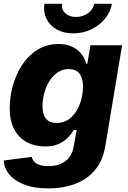

<svg xmlns="http://www.w3.org/2000/svg" viewBox="-21 -787 681 1022"><path d="M235.8 215.8Q162.1 215.8 110.4 196.3Q58.6 176.8 30 143.3Q1.5 109.9 -1 67.4L148.4 47.9Q150.9 62.5 160.9 73.5Q170.9 84.5 189.7 90.8Q208.5 97.2 236.8 97.2Q292.5 97.2 327.1 70.8Q361.8 44.4 370.6 -3.9L387.2 -95.2L371.1 -94.7Q356.9 -70.3 335.9 -50.3Q314.9 -30.3 286.4 -18.8Q257.8 -7.3 219.2 -7.3Q165.5 -7.3 123 -29.5Q80.6 -51.8 55.7 -96.9Q30.8 -142.1 30.8 -211.4Q30.8 -273.4 48.1 -334Q65.4 -394.5 98.6 -444.1Q131.8 -493.7 180.4 -523.2Q229 -552.7 291 -552.7Q325.2 -552.7 350.8 -543.2Q376.5 -533.7 394.3 -518.3Q412.1 -502.9 422.9 -484.4Q433.6 -465.8 438 -447.3L443.8 -447.8L460.4 -545.9H628.9L539.1 -6.8Q526.4 68.4 484.9 117.9Q443.4 167.5 379.4 191.7Q315.4 215.8 235.8 215.8ZM280.3 -132.3Q315.9 -132.3 342.3 -150.1Q368.7 -168 386.2 -197Q403.8 -226.1 412.4 -260.3Q420.9 -294.4 420.9 -326.7Q420.9 -370.6 402.1 -395Q383.3 -419.4 345.7 -419.4Q311 -419.4 284.7 -401.1Q258.3 -382.8 240.5 -353Q222.7 -323.2 213.9 -288.6Q205.1 -253.9 205.1 -221.2Q205.1 -178.2 223.9 -155.3Q242.7 -132.3 280.3 -132.3ZM368.7 -609.4Q317.9 -609.4 280.8 -630.4Q243.7 -651.4 226.1 -687.3Q208.5 -723.1 215.8 -766.6H310.1Q304.7 -737.3 325.9 -717Q347.2 -696.8 383.8 -696.8Q407.7 -696.8 428.5 -706.1Q449.2 -715.3 462.9 -731Q476.6 -746.6 480 -766.6H574.7Q567.4 -723.1 537.8 -687.3Q508.3 -651.4 464.1 -630.4Q419.9 -609.4 368.7 -609.4Z"/></svg>

Font: Inter ExtraBold
Style: Italic
Weight: 800
Italic angle: -9.3988°
Designer: Rasmus Andersson
Foundry: rsms
Version: Version 4.001;git-66647c0bb